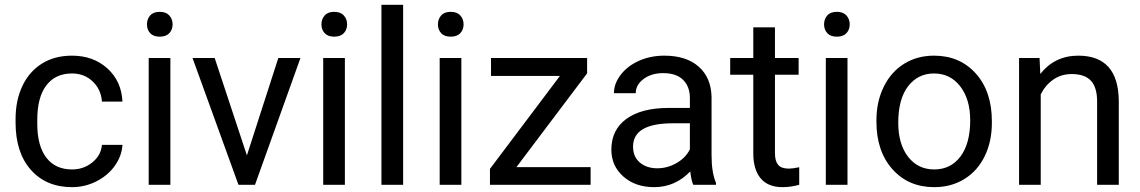

<svg xmlns="http://www.w3.org/2000/svg" viewBox="-20 -770 4749 800"><path d="M280.3 -64Q328.6 -64 364.7 -93.3Q400.9 -122.6 404.8 -166.5H490.2Q487.8 -121.1 459 -80.1Q430.2 -39.1 382.1 -14.6Q334 9.8 280.3 9.8Q172.4 9.8 108.6 -62.3Q44.9 -134.3 44.9 -259.3V-274.4Q44.9 -351.6 73.2 -411.6Q101.6 -471.7 154.5 -504.9Q207.5 -538.1 279.8 -538.1Q368.7 -538.1 427.5 -484.9Q486.3 -431.6 490.2 -346.7H404.8Q400.9 -397.9 366 -430.9Q331.1 -463.9 279.8 -463.9Q210.9 -463.9 173.1 -414.3Q135.3 -364.7 135.3 -271V-253.9Q135.3 -162.6 172.9 -113.3Q210.4 -64 280.3 -64Z M689.9 0H599.6V-528.3H689.9ZM592.3 -668.5Q592.3 -690.4 605.7 -705.6Q619.1 -720.7 645.5 -720.7Q671.9 -720.7 685.5 -705.6Q699.2 -690.4 699.2 -668.5Q699.2 -646.5 685.5 -631.8Q671.9 -617.2 645.5 -617.2Q619.1 -617.2 605.7 -631.8Q592.3 -646.5 592.3 -668.5Z M1008.8 -122.6 1139.6 -528.3H1231.9L1042.5 0H973.6L782.2 -528.3H874.5Z M1417 0H1326.7V-528.3H1417ZM1319.3 -668.5Q1319.3 -690.4 1332.8 -705.6Q1346.2 -720.7 1372.6 -720.7Q1398.9 -720.7 1412.6 -705.6Q1426.3 -690.4 1426.3 -668.5Q1426.3 -646.5 1412.6 -631.8Q1398.9 -617.2 1372.6 -617.2Q1346.2 -617.2 1332.8 -631.8Q1319.3 -646.5 1319.3 -668.5Z M1659.7 0H1569.3V-750H1659.7Z M1902.3 0H1812V-528.3H1902.3ZM1804.7 -668.5Q1804.7 -690.4 1818.1 -705.6Q1831.5 -720.7 1857.9 -720.7Q1884.3 -720.7 1897.9 -705.6Q1911.6 -690.4 1911.6 -668.5Q1911.6 -646.5 1897.9 -631.8Q1884.3 -617.2 1857.9 -617.2Q1831.5 -617.2 1818.1 -631.8Q1804.7 -646.5 1804.7 -668.5Z M2131.8 -73.7H2440.9V0H2021.5V-66.4L2313 -453.6H2025.9V-528.3H2426.3V-464.4Z M2868.7 0Q2860.8 -15.6 2856 -55.7Q2793 9.8 2705.6 9.8Q2627.4 9.8 2577.4 -34.4Q2527.3 -78.6 2527.3 -146.5Q2527.3 -229 2590.1 -274.7Q2652.8 -320.3 2766.6 -320.3H2854.5V-361.8Q2854.5 -409.2 2826.2 -437.3Q2797.9 -465.3 2742.7 -465.3Q2694.3 -465.3 2661.6 -440.9Q2628.9 -416.5 2628.9 -381.8H2538.1Q2538.1 -421.4 2566.2 -458.3Q2594.2 -495.1 2642.3 -516.6Q2690.4 -538.1 2748 -538.1Q2839.4 -538.1 2891.1 -492.4Q2942.9 -446.8 2944.8 -366.7V-123.5Q2944.8 -50.8 2963.4 -7.8V0ZM2718.8 -68.8Q2761.2 -68.8 2799.3 -90.8Q2837.4 -112.8 2854.5 -147.9V-256.3H2783.7Q2617.7 -256.3 2617.7 -159.2Q2617.7 -116.7 2646 -92.8Q2674.3 -68.8 2718.8 -68.8Z M3209 -656.2V-528.3H3307.6V-458.5H3209V-130.9Q3209 -99.1 3222.2 -83.3Q3235.4 -67.4 3267.1 -67.4Q3282.7 -67.4 3310.1 -73.2V0Q3274.4 9.8 3240.7 9.8Q3180.2 9.8 3149.4 -26.9Q3118.7 -63.5 3118.7 -130.9V-458.5H3022.5V-528.3H3118.7V-656.2Z M3511.2 0H3420.9V-528.3H3511.2ZM3413.6 -668.5Q3413.6 -690.4 3427 -705.6Q3440.4 -720.7 3466.8 -720.7Q3493.2 -720.7 3506.8 -705.6Q3520.5 -690.4 3520.5 -668.5Q3520.5 -646.5 3506.8 -631.8Q3493.2 -617.2 3466.8 -617.2Q3440.4 -617.2 3427 -631.8Q3413.6 -646.5 3413.6 -668.5Z M3631.8 -269Q3631.8 -346.7 3662.4 -408.7Q3692.9 -470.7 3747.3 -504.4Q3801.8 -538.1 3871.6 -538.1Q3979.5 -538.1 4046.1 -463.4Q4112.8 -388.7 4112.8 -264.6V-258.3Q4112.8 -181.2 4083.3 -119.9Q4053.7 -58.6 3998.8 -24.4Q3943.8 9.8 3872.6 9.8Q3765.1 9.8 3698.5 -64.9Q3631.8 -139.6 3631.8 -262.7ZM3722.7 -258.3Q3722.7 -170.4 3763.4 -117.2Q3804.2 -64 3872.6 -64Q3941.4 -64 3981.9 -117.9Q4022.5 -171.9 4022.5 -269Q4022.5 -356 3981.2 -409.9Q3939.9 -463.9 3871.6 -463.9Q3804.7 -463.9 3763.7 -410.6Q3722.7 -357.4 3722.7 -258.3Z M4311.5 -528.3 4314.5 -461.9Q4375 -538.1 4472.7 -538.1Q4640.1 -538.1 4641.6 -349.1V0H4551.3V-349.6Q4550.8 -406.7 4525.1 -434.1Q4499.5 -461.4 4445.3 -461.4Q4401.4 -461.4 4368.2 -438Q4335 -414.6 4316.4 -376.5V0H4226.1V-528.3Z"/></svg>

Font: Roboto-o
Style: o-Regular
Weight: 400
Designer: Google
Version: Version 2.134; 2016; ttfautohint (v1.6)